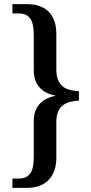

<svg xmlns="http://www.w3.org/2000/svg" viewBox="-20 -780 441 927"><path d="M40 127H110C203 127 252 71 252 -18V-191C252 -272 300 -291 361 -294V-340C300 -342 252 -363 252 -443V-616C252 -708 203 -760 110 -760H40V-715H71C125 -715 143 -679 143 -612V-441C143 -377 176 -332 246 -319V-317C175 -302 143 -259 143 -194V-21C143 46 125 82 71 82H40Z"/></svg>

Font: Noto Serif Tamil SemiCondensed Medium
Style: Regular
Weight: 500
Width: 4
Designer: Indian Type Foundry, Tom Grace, and the Monotype Design Team
Foundry: Monotype Imaging Inc.
Version: Version 2.004